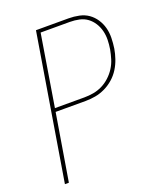

<svg xmlns="http://www.w3.org/2000/svg" viewBox="-136 -824 772 913"><g transform="rotate(-20 250.0 -367.5)"><path d="M34 0 155 -735H320Q347 -735 373 -729.5Q399 -724 419 -710Q439 -696 453 -675Q467 -654 473.5 -629.5Q480 -605 479.5 -578.5Q479 -552 475 -525Q471 -501 462.5 -476Q454 -451 440 -428.5Q426 -406 405.5 -388Q385 -370 361 -358.5Q337 -347 312 -342.5Q287 -338 262 -338H110L54 0ZM113 -356H262Q285 -356 308 -360Q331 -364 352.5 -374.5Q374 -385 392.5 -402Q411 -419 424 -439.5Q437 -460 444 -483Q451 -506 455 -528Q459 -552 459.5 -575.5Q460 -599 454.5 -621Q449 -643 437 -662Q425 -681 407.5 -694Q390 -707 367 -712Q344 -717 320 -717H172Z"/></g></svg>

Font: Iosevka Curly Thin
Style: Italic
Weight: 100
Italic angle: -9°
Monospace: yes
Designer: Belleve Invis
Foundry: Belleve Invis
Version: Version 22.1.2; ttfautohint (v1.8.4)